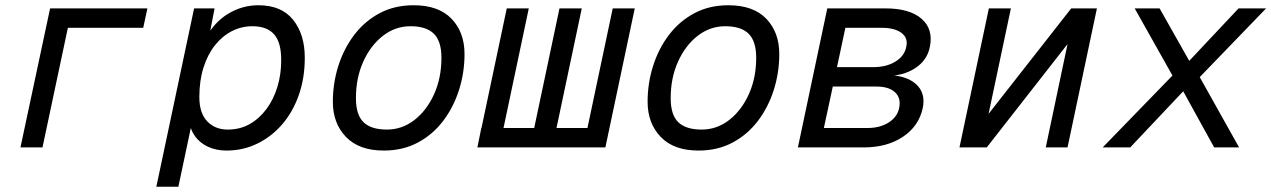

<svg xmlns="http://www.w3.org/2000/svg" viewBox="-20 -562 4847 732"><path d="M58 0 171 -530H542L526 -456H198L246 -490L142 0Z M576 150 720 -530H798L775 -410L764 -416Q797 -478 850.5 -510Q904 -542 965 -542Q1053 -542 1097.5 -486.5Q1142 -431 1142 -342Q1142 -264 1119 -199Q1096 -134 1055 -87Q1014 -40 960 -14Q906 12 844 12Q804 12 773 -2.5Q742 -17 723.5 -42.5Q705 -68 702 -102L716 -114L660 150ZM848 -68Q895 -68 932 -89Q969 -110 996 -146.5Q1023 -183 1037.5 -230.5Q1052 -278 1052 -330Q1053 -398 1026 -430Q999 -462 942 -462Q901 -462 864.5 -443.5Q828 -425 800 -390Q772 -355 756 -305Q740 -255 740 -192Q740 -131 770 -99.5Q800 -68 848 -68Z M1443 12Q1349 12 1299 -40Q1249 -92 1249 -174Q1249 -245 1270 -311Q1291 -377 1330.5 -429Q1370 -481 1427 -511.5Q1484 -542 1557 -542Q1652 -542 1701.5 -490.5Q1751 -439 1751 -356Q1751 -285 1730 -219Q1709 -153 1669.5 -101Q1630 -49 1573 -18.5Q1516 12 1443 12ZM1455 -68Q1513 -68 1560 -104.5Q1607 -141 1635 -203Q1663 -265 1663 -342Q1663 -405 1634 -433.5Q1605 -462 1545 -462Q1487 -462 1440 -425.5Q1393 -389 1365 -327Q1337 -265 1337 -188Q1337 -124 1366 -96Q1395 -68 1455 -68Z M1800 0 1912 -530H1996L1884 0ZM1800 0 1815 -74H2303L2288 0ZM2001 0 2113 -530H2198L2086 0ZM2204 0 2316 -530H2400L2288 0Z M2643 12Q2549 12 2499 -40Q2449 -92 2449 -174Q2449 -245 2470 -311Q2491 -377 2530.5 -429Q2570 -481 2627 -511.5Q2684 -542 2757 -542Q2852 -542 2901.5 -490.5Q2951 -439 2951 -356Q2951 -285 2930 -219Q2909 -153 2869.5 -101Q2830 -49 2773 -18.5Q2716 12 2643 12ZM2655 -68Q2713 -68 2760 -104.5Q2807 -141 2835 -203Q2863 -265 2863 -342Q2863 -405 2834 -433.5Q2805 -462 2745 -462Q2687 -462 2640 -425.5Q2593 -389 2565 -327Q2537 -265 2537 -188Q2537 -124 2566 -96Q2595 -68 2655 -68Z M3022 0 3134 -530H3356Q3448 -530 3493.5 -490.5Q3539 -451 3525 -383Q3515 -332 3469 -302Q3423 -272 3355 -272L3356 -276Q3433 -276 3471.5 -242Q3510 -208 3498 -150Q3483 -81 3422.5 -40.5Q3362 0 3273 0ZM3121 -74H3288Q3335 -74 3368 -95Q3401 -116 3408 -150Q3416 -188 3392.5 -210Q3369 -232 3322 -232H3155ZM3171 -306H3309Q3359 -306 3393.5 -327Q3428 -348 3435 -383Q3443 -417 3417 -436.5Q3391 -456 3341 -456H3203Z M3638 0 3750 -530H3834L3749 -128L4064 -530H4162L4050 0H3967L4050 -394L3742 0Z M4184 0 4450 -274 4306 -530H4401L4514 -330L4702 -530H4807L4554 -268L4704 0H4609L4491 -214L4289 0Z"/></svg>

Font: Geist Mono
Style: Italic
Weight: 400
Italic angle: -12°
Monospace: yes
Designer: Basement.studio, Andrés Briganti, Mateo Zaragoza
Foundry: Basement.studio, Vercel, Andrés Briganti, Guido Ferreyra, Mateo Zaragoza
Version: Version 1.500